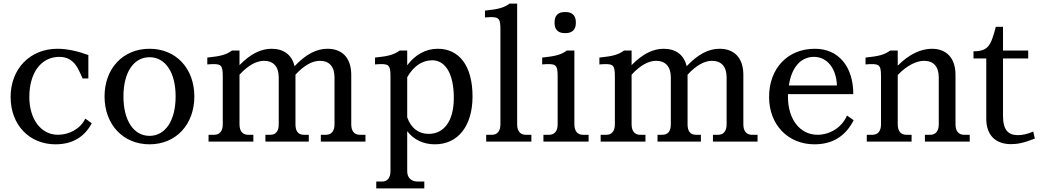

<svg xmlns="http://www.w3.org/2000/svg" viewBox="-20 -787 5786 1067"><path d="M439 -351H471V-481C415 -502 354 -516 300 -516C146 -516 39 -404 39 -248C39 -92 144 15 288 15C389 15 452 -31 490 -102L454 -128C426 -69 362 -38 302 -38C208 -38 143 -124 143 -248C143 -381 207 -471 310 -471C356 -471 391 -449 414 -404C421 -391 428 -377 439 -351Z M811 -32C723 -32 666 -117 666 -251C666 -385 723 -469 811 -469C899 -469 956 -385 956 -251C956 -117 899 -32 811 -32ZM561 -251C561 -95 664 15 811 15C958 15 1060 -95 1060 -251C1060 -407 958 -516 811 -516C664 -516 561 -407 561 -251Z M1311 -96V-372C1359 -424 1405 -449 1447 -449C1499 -449 1529 -417 1529 -357V-96C1529 -58 1513 -38 1482 -38H1455V0H1696V-38H1669C1637 -38 1622 -58 1622 -96V-371V-372C1670 -424 1716 -449 1757 -449C1810 -449 1839 -417 1839 -357V-96C1839 -59 1822 -38 1792 -38H1763V0H2011V-38H1979C1949 -38 1932 -59 1932 -96V-371C1932 -466 1881 -516 1800 -516C1740 -516 1681 -487 1617 -419C1602 -483 1556 -516 1489 -516C1432 -516 1373 -489 1311 -425V-506H1269C1238 -484 1211 -475 1132 -467V-429C1208 -435 1218 -430 1218 -363V-96C1218 -59 1201 -38 1171 -38H1139V0H1388V-38H1358C1328 -38 1311 -59 1311 -96Z M2243 164V-58C2279 -11 2332 15 2397 15C2526 15 2606 -88 2606 -251C2606 -421 2532 -516 2413 -516C2345 -516 2286 -482 2243 -424V-506H2201C2170 -484 2143 -475 2064 -467V-429C2140 -435 2150 -430 2150 -363V164C2150 201 2133 222 2103 222H2071V260H2338V222H2302C2265 222 2243 201 2243 164ZM2243 -135V-358C2278 -419 2326 -452 2382 -452C2453 -452 2502 -381 2502 -243C2502 -111 2445 -43 2362 -43C2306 -43 2264 -75 2243 -135Z M2854 -96V-767H2812C2781 -745 2754 -736 2675 -728V-690C2751 -696 2761 -691 2761 -624V-96C2761 -59 2744 -38 2714 -38H2682V0H2933V-38H2901C2871 -38 2854 -59 2854 -96Z M3172 -96V-506H3130C3099 -484 3072 -475 2993 -467V-429C3069 -435 3079 -430 3079 -363V-96C3079 -59 3062 -38 3032 -38H3000V0H3251V-38H3219C3189 -38 3172 -59 3172 -96ZM3062 -658C3062 -623 3082 -603 3117 -603H3124C3160 -603 3180 -623 3180 -658V-665C3180 -700 3160 -720 3124 -720H3117C3082 -720 3062 -700 3062 -665Z M3490 -96V-372C3538 -424 3584 -449 3626 -449C3678 -449 3708 -417 3708 -357V-96C3708 -58 3692 -38 3661 -38H3634V0H3875V-38H3848C3816 -38 3801 -58 3801 -96V-371V-372C3849 -424 3895 -449 3936 -449C3989 -449 4018 -417 4018 -357V-96C4018 -59 4001 -38 3971 -38H3942V0H4190V-38H4158C4128 -38 4111 -59 4111 -96V-371C4111 -466 4060 -516 3979 -516C3919 -516 3860 -487 3796 -419C3781 -483 3735 -516 3668 -516C3611 -516 3552 -489 3490 -425V-506H3448C3417 -484 3390 -475 3311 -467V-429C3387 -435 3397 -430 3397 -363V-96C3397 -59 3380 -38 3350 -38H3318V0H3567V-38H3537C3507 -38 3490 -59 3490 -96Z M4254 -248C4254 -92 4361 15 4506 15C4615 15 4683 -38 4724 -119L4687 -145C4657 -75 4588 -38 4523 -38C4426 -38 4359 -124 4359 -248V-264H4722C4722 -418 4639 -516 4509 -516C4354 -516 4254 -404 4254 -248ZM4364 -312C4378 -409 4428 -471 4503 -471C4578 -471 4628 -405 4631 -312Z M4969 -96V-370C5019 -423 5073 -449 5115 -449C5168 -449 5197 -417 5197 -357V-96C5197 -59 5180 -38 5150 -38H5120V0H5369V-38H5337C5307 -38 5290 -59 5290 -96V-371C5290 -466 5239 -516 5158 -516C5102 -516 5033 -488 4969 -422V-506H4927C4896 -484 4869 -475 4790 -467V-429C4866 -435 4876 -430 4876 -363V-96C4876 -59 4859 -38 4829 -38H4797V0H5046V-38H5016C4986 -38 4969 -59 4969 -96Z M5390 -502V-462H5461V-126C5461 -42 5507 14 5598 14C5632 14 5666 9 5731 -17L5722 -56C5691 -42 5661 -36 5637 -36C5584 -36 5554 -63 5554 -144V-462H5694V-506H5554V-638H5514C5487 -535 5473 -502 5390 -502Z"/></svg>

Font: LT Superior Serif Medium
Style: Regular
Weight: 500
Designer: Daniel Lyons
Foundry: LyonsType
Version: Version 2.120;FEAKit 1.0